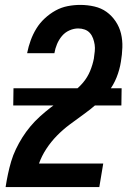

<svg xmlns="http://www.w3.org/2000/svg" viewBox="-20 -763 540 783"><path d="M3 0V-1Q7 -27 12.5 -53Q18 -79 25.5 -104.5Q33 -130 45 -155Q57 -180 71.5 -203Q86 -226 104 -247.5Q122 -269 143 -288Q164 -307 186 -324Q208 -341 231.5 -356.5Q255 -372 278 -388.5Q301 -405 319 -426.5Q337 -448 347.5 -473.5Q358 -499 363 -525V-526Q365 -540 366.5 -554Q368 -568 366 -581Q364 -594 359.5 -606.5Q355 -619 346.5 -628.5Q338 -638 325.5 -642.5Q313 -647 299 -647Q281 -647 263 -639Q245 -631 232.5 -616Q220 -601 212.5 -583Q205 -565 202 -547V-546H91V-548Q96 -573 105 -598Q114 -623 128 -646Q142 -669 162.5 -688Q183 -707 206.5 -720Q230 -733 256 -738Q282 -743 307 -743Q337 -743 365 -736.5Q393 -730 414.5 -714.5Q436 -699 451.5 -676Q467 -653 473.5 -626Q480 -599 479 -569.5Q478 -540 473 -511Q468 -479 455.5 -447.5Q443 -416 422 -389Q401 -362 374.5 -339Q348 -316 320 -296Q292 -276 264 -255Q236 -234 212 -209.5Q188 -185 169 -156Q150 -127 139 -96H401L385 0ZM34 -333 35 -403H476L475 -333Z"/></svg>

Font: Iosevka Custom
Style: Bold Italic
Weight: 700
Italic angle: -9°
Designer: Belleve Invis
Foundry: Belleve Invis
Version: Version 30.3.1; ttfautohint (v1.8.3)